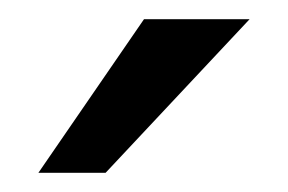

<svg xmlns="http://www.w3.org/2000/svg" viewBox="-20 -760 300 200"><path d="M20 -580H90L240 -740H130Z"/></svg>

Font: Golos Text VF
Style: Regular
Weight: 400
Designer: A.Korolkova, Vitaly Kuzmin
Foundry: ParaType Ltd
Version: Version 2.005